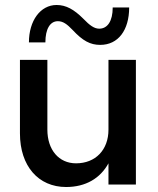

<svg xmlns="http://www.w3.org/2000/svg" viewBox="-20 -740 635 770"><path d="M170 -220V-500H60V-205C60 -74 134 10 245 10C324 10 382 -25 415 -85V0H525V-500H415V-220C415 -139 363 -85 285 -85C216 -85 170 -139 170 -220ZM498 -710H432C432 -655 411 -625 378 -625C358 -625 340 -638 314 -665C277 -702 245 -720 207 -720C142 -720 96 -657 96 -570H162C162 -624 181 -655 212 -655C233 -655 249 -643 271 -620C312 -576 342 -560 382 -560C454 -560 498 -619 498 -710Z"/></svg>

Font: Goli Medium
Style: Regular
Weight: 500
Designer: jaikishan Patel
Foundry: MagicType
Version: Version 1.000;Glyphs 3.2 (3242)